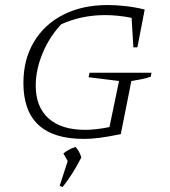

<svg xmlns="http://www.w3.org/2000/svg" viewBox="-20 -546 674 763"><path d="M313 6Q73 6 73 -216Q73 -309 114.5 -379Q156 -449 231.5 -487.5Q307 -526 408 -526Q439 -526 477 -522Q515 -518 555 -508L526 -358H510L503 -475Q449 -486 398 -486Q351 -486 307.5 -477Q264 -468 224 -450Q177 -401 149.5 -335Q122 -269 122 -206Q122 -121 173 -75.5Q224 -30 318 -30Q360 -30 415 -41L453 -224L332 -239L336 -257H582L579 -241Q565 -236 545.5 -232Q526 -228 502 -224L460 -13Q406 -2 373.5 2Q341 6 313 6ZM217 193 249 94 232 64Q250 48 280 38Q297 56 303 80Q269 147 229 197Z"/></svg>

Font: Piazzolla SC ExtraLight
Style: Italic
Weight: 200
Italic angle: -11.3°
Designer: Juan Pablo del Peral
Foundry: Huerta Tipografica
Version: Version 1.330